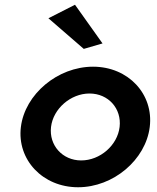

<svg xmlns="http://www.w3.org/2000/svg" viewBox="-20 -776 663 809"><path d="M412 -593 296 -756 184 -699 333 -570ZM195 -241C204 -318 278 -382 357 -382C437 -382 493 -318 484 -241C475 -164 402 -100 322 -100C243 -100 186 -164 195 -241ZM68 -241C51 -103 160 13 309 13C458 13 594 -103 611 -241C628 -379 521 -495 372 -495C223 -495 85 -379 68 -241Z"/></svg>

Font: Bluebird
Style: Obl
Weight: 400
Designer: Jasper
Foundry: Cannot Into Space Fonts
Version: Version 0.98